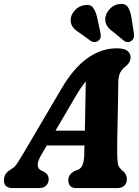

<svg xmlns="http://www.w3.org/2000/svg" viewBox="-49 -954 706 974"><path d="M160.5 -168.5Q141.5 -135.5 142.2 -117Q143 -98.5 157.5 -90.5L175 -82Q188 -74 193 -64.8Q198 -55.5 198 -46Q198 -24.5 184.8 -12.2Q171.5 0 150 0H14.5Q-29 0 -29 -39.5Q-29 -56.5 -21 -70Q-13 -83.5 12.5 -99Q26.5 -106.5 42 -130.8Q57.5 -155 74 -183.5L259.5 -498.5Q322 -607 393.5 -658Q465 -709 543 -709Q582 -709 597.8 -695.8Q613.5 -682.5 613.5 -663.5Q613.5 -637.5 589.5 -618.5Q571.5 -605 561.5 -587Q551.5 -569 551 -533Q551 -494 549.8 -442.5Q548.5 -391 547.5 -338.2Q546.5 -285.5 545.8 -240.8Q545 -196 545.5 -171Q546 -137.5 549.8 -120.2Q553.5 -103 576.5 -85Q594.5 -69 594.5 -44.5Q594.5 -25 581.8 -12.5Q569 0 546 0H337Q315 0 306.2 -11.8Q297.5 -23.5 297.5 -39.5Q297.5 -57 307 -68.5Q316.5 -80 334 -89L347.5 -93Q364 -100.5 371 -120.5Q378 -140.5 378.5 -171Q378.5 -181 378.8 -192.2Q379 -203.5 379.5 -216H188.5ZM328 -454 232.5 -291H381.5Q382.5 -350 384 -415.8Q385.5 -481.5 386 -541Q373.5 -526 359.2 -504.8Q345 -483.5 328 -454ZM618.5 -860 630 -786.5Q631.5 -774.5 629.8 -764.8Q628 -755 618 -747Q609.5 -740 598.5 -740.5Q587.5 -741 579.5 -747.5L525.5 -792Q501.5 -809 492.2 -826Q483 -843 485.5 -865.5Q489.5 -889.5 509 -909.8Q528.5 -930 556 -933.5Q588 -937.5 601 -916.2Q614 -895 618.5 -860ZM445 -860 460.5 -787.5Q463 -776.5 461.8 -766.5Q460.5 -756.5 451.5 -748.5Q442.5 -741 431.5 -740.8Q420.5 -740.5 412 -746L355 -787Q330 -802.5 319.2 -818.2Q308.5 -834 309.5 -856.5Q311.5 -880.5 330.5 -901.5Q349.5 -922.5 377 -927.5Q409.5 -934 423.8 -914.2Q438 -894.5 445 -860Z"/></svg>

Font: Fraunces 144pt S100
Style: Bold Italic
Weight: 700
Italic angle: -16°
Version: Version 1.000; ttfautohint (v1.8.3)